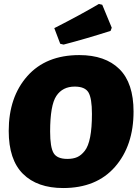

<svg xmlns="http://www.w3.org/2000/svg" viewBox="-20 -937 698 969"><path d="M479 -917 496 -913 544 -797 538 -781Q409 -740 301 -712L284 -716L254 -795Q384 -861 479 -917ZM380 -659Q511 -659 582.5 -588.5Q654 -518 654 -374Q654 -202 560.5 -95Q467 12 299 12Q168 12 96 -59.5Q24 -131 24 -276Q24 -447 118 -553Q212 -659 380 -659ZM357 -500Q296 -500 264.5 -453Q233 -406 233 -273Q233 -194 250.5 -164.5Q268 -135 320 -135Q349 -135 369.5 -144Q390 -153 408 -176Q426 -199 435 -245.5Q444 -292 444 -362Q444 -441 426.5 -470.5Q409 -500 357 -500Z"/></svg>

Font: Alegreya Sans SC Black
Style: Italic
Weight: 900
Italic angle: -7°
Designer: Juan Pablo del Peral
Foundry: Huerta Tipografica
Version: Version 2.007